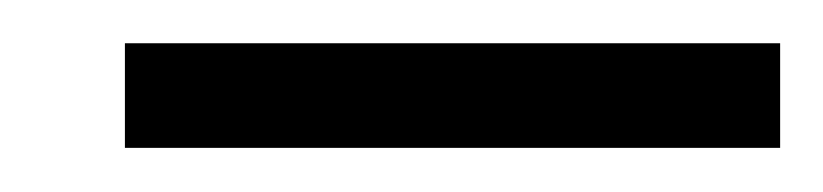

<svg xmlns="http://www.w3.org/2000/svg" viewBox="-20 -650 373 87"><path d="M331 -583H39H36.6V-585.5V-628V-630.4H39H331H333.5V-628V-585.5V-583Z"/></svg>

Font: RIT Uroob
Style: 

Weight: 700
Designer: Hussain K H
Foundry: RIT
Version: 2.1.1